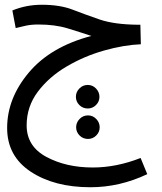

<svg xmlns="http://www.w3.org/2000/svg" viewBox="-20 -516 679 807"><path d="M599 216 571 148Q469 188 370 188Q258 188 175 143.5Q92 99 92 11Q92 -68 139 -130.5Q186 -193 260 -236.5Q334 -280 417 -303.5Q500 -327 572 -330L570 -412H561Q460 -413 399 -434Q338 -455 285 -475.5Q232 -496 156 -496Q90 -496 32 -472L46 -398Q66 -403 88.5 -408Q111 -413 141 -413Q211 -413 263.5 -397Q316 -381 364 -365Q193 -320 101.5 -211.5Q10 -103 10 22Q10 140 109 205.5Q208 271 360 271Q483 271 599 216ZM349 -60Q369 -60 383.5 -74.5Q398 -89 398 -109Q398 -129 383.5 -144Q369 -159 349 -159Q328 -159 313.5 -144Q299 -129 299 -109Q299 -89 313.5 -74.5Q328 -60 349 -60ZM350 68Q370 68 384.5 53.5Q399 39 399 19Q399 -1 384.5 -16Q370 -31 350 -31Q329 -31 314.5 -16Q300 -1 300 19Q300 39 314.5 53.5Q329 68 350 68Z"/></svg>

Font: Noto Sans Arabic UI
Style: Regular
Weight: 400
Designer: Nadine Chahine - Monotype Design Team
Foundry: Monotype Imaging Inc.
Version: Version 1.900